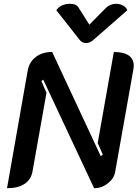

<svg xmlns="http://www.w3.org/2000/svg" viewBox="-20 -983 725 1012"><path d="M126 -611Q134 -656 168.5 -682.5Q203 -709 255 -709L511 -160L522 -168L495 -229L580 -709Q632 -709 658.5 -690.5Q685 -672 685 -636Q685 -631 683 -617L587 -77Q581 -42 548.5 -16.5Q516 9 476 9L208 -563L198 -556L225 -494L152 -83Q145 -38 110.5 -14.5Q76 9 17 9ZM540 -943Q549 -952 563 -957.5Q577 -963 592 -963Q612 -963 628.5 -954Q645 -945 651 -929L474 -774Q454 -756 434 -756Q412 -756 399 -774L277 -929Q288 -946 307.5 -954.5Q327 -963 348 -963Q383 -963 394 -943L451 -853Z"/></svg>

Font: K2D SemiBold
Style: Italic
Weight: 600
Italic angle: -10°
Designer: Katatrad Aksorn Co.,Ltd.
Foundry: Cadson Demak Co.,Ltd.
Version: Version 1.000; ttfautohint (v1.6)